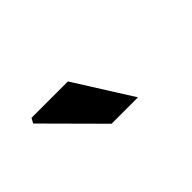

<svg xmlns="http://www.w3.org/2000/svg" viewBox="-12 -951 578 578"><g transform="rotate(-45 277.5 -661.5)"><path d="M251.6 -570 85.1 -737.4 93.7 -753H248.7L364 -570Z"/></g></svg>

Font: Source Sans 3 VF
Style: Regular
Weight: 200
Designer: Paul D. Hunt
Foundry: Adobe
Version: Version 3.046;hotconv 1.0.118;makeotfexe 2.5.65603